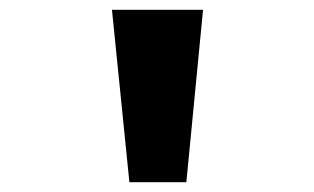

<svg xmlns="http://www.w3.org/2000/svg" viewBox="-20 -835 640 391"><path d="M208 -815H393.5L359.5 -464H243.5Z"/></svg>

Font: JuliaMono ExtraBold
Style: Regular
Weight: 800
Monospace: yes
Designer: cormullion
Foundry: corm
Version: Version 0.055; ttfautohint (v1.8.4)